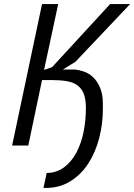

<svg xmlns="http://www.w3.org/2000/svg" viewBox="-20 -720 664 950"><path d="M405 -185Q405 -230 394 -257Q383 -284 361.5 -299Q340 -314 307 -319Q274 -324 231 -324H188L120 0H40L188 -700H268L198 -374L238 -388L525 -700H624L353 -414L291 -376H350Q371 -374 395 -366Q419 -358 440 -338.5Q461 -319 475 -286.5Q489 -254 489 -204V-181Q489 -106 470.5 -35.5Q452 35 416.5 89.5Q381 144 328 177Q275 210 206 210H195L211 136Q261 135 297.5 107.5Q334 80 358 35Q382 -10 393.5 -67.5Q405 -125 405 -185Z"/></svg>

Font: PT Sans
Style: Italic
Weight: 400
Italic angle: -12°
Designer: A.Korolkova, O.Umpeleva, V.Yefimov
Foundry: ParaType Ltd
Version: Version 2.003W OFL